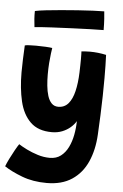

<svg xmlns="http://www.w3.org/2000/svg" viewBox="-79 -754 681 1062"><g transform="rotate(5 261.5 -223.0)"><path d="M221 263.5Q144.5 263.5 84 240.5Q23.5 217.5 -15.5 191.5Q-9.5 175 3.2 149.2Q16 123.5 29.5 99.2Q43 75 51.5 63Q69 74.5 97.2 88.5Q125.5 102.5 159 113Q192.5 123.5 226 123.5Q262.5 123.5 287.2 104.5Q312 85.5 327.5 54Q343 22.5 350.2 -15.5Q357.5 -53.5 358 -92Q347 -73 327.5 -56.2Q308 -39.5 282.2 -29.2Q256.5 -19 225 -19Q148.5 -19 105.8 -60.8Q63 -102.5 46.2 -174Q29.5 -245.5 29.5 -334Q29.5 -368.5 31 -406Q32.5 -443.5 34.5 -484Q43 -486.5 60 -487.2Q77 -488 97 -488Q124.5 -488 151 -486.5Q177.5 -485 187 -483Q185.5 -474.5 182.5 -452Q179.5 -429.5 177.2 -398.5Q175 -367.5 175 -335Q175 -303.5 178 -272.8Q181 -242 188.8 -217Q196.5 -192 211 -177Q225.5 -162 248 -162Q282.5 -162 304 -187Q325.5 -212 336.2 -257Q347 -302 349 -361.5Q349.5 -380.5 350 -399.2Q350.5 -418 350.5 -434.5Q350.5 -451 350.2 -462.8Q350 -474.5 349.5 -478.5Q361.5 -479.5 373 -480.2Q384.5 -481 396 -481Q442 -481 487 -471Q489.5 -414.5 489.5 -342Q489.5 -296 488.5 -243.8Q487.5 -191.5 485.2 -137Q483 -82.5 480 -28Q475.5 57.5 446.2 123.2Q417 189 361 226.2Q305 263.5 221 263.5ZM461.5 -606.5Q433 -606.5 386.5 -605Q340 -603.5 285 -601.2Q230 -599 175.8 -596.2Q121.5 -593.5 79 -589.5Q76 -612.5 74.5 -634.8Q73 -657 73.5 -678.5Q96.5 -683.5 134.8 -687.8Q173 -692 218.2 -696Q263.5 -700 309 -703.2Q354.5 -706.5 393.2 -708.2Q432 -710 456 -710Q457.5 -698.5 459.5 -668.8Q461.5 -639 461.5 -606.5Z"/></g></svg>

Font: Grandstander Thin
Style: Bold
Weight: 700
Version: Version 1.200